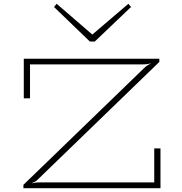

<svg xmlns="http://www.w3.org/2000/svg" viewBox="-20 -997 966 1017"><path d="M104 0V-18L744 -637Q753 -646 763 -652Q773 -658 779 -660V-661Q773 -660 762.5 -658Q752 -656 738 -656H139V-476H106V-686H824V-669L182 -48Q174 -39 164.5 -34Q155 -29 149 -27V-26Q155 -27 165.5 -29Q176 -31 187 -31H797V-211H830V0ZM660 -977 674 -960 482 -777H456L266 -960L280 -977L469 -814Z"/></svg>

Font: BioRhyme SemiExpanded ExtraLight
Style: Regular
Weight: 250
Width: 6
Designer: Aoife Mooney
Foundry: Aoife Mooney Type
Version: Version 1.600;gftools[0.9.33]